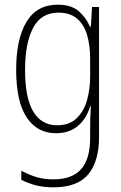

<svg xmlns="http://www.w3.org/2000/svg" viewBox="-20 -559 518 820"><path d="M227 -539Q284 -539 316 -511.5Q348 -484 364 -445H368L373 -529H403V27Q403 130 357 185.5Q311 241 208 241Q167 241 133.5 232.5Q100 224 71 209V170Q102 187 135 197Q168 207 208 207Q288 207 326.5 163.5Q365 120 365 30V-10Q365 -33 365.5 -55Q366 -77 368 -105H365Q350 -53 313 -21.5Q276 10 219 10Q139 10 94 -57.5Q49 -125 49 -261Q49 -392 93 -465.5Q137 -539 227 -539ZM230 -505Q155 -505 121 -439Q87 -373 87 -261Q87 -141 122 -82.5Q157 -24 224 -24Q277 -24 308 -54.5Q339 -85 352 -132.5Q365 -180 365 -232V-308Q365 -365 352 -409.5Q339 -454 309 -479.5Q279 -505 230 -505Z"/></svg>

Font: Noto Sans Lao Condensed ExtraLight
Style: Regular
Weight: 200
Width: 3
Designer: Monotype Design Team
Foundry: Monotype Imaging Inc.
Version: Version 2.003; ttfautohint (v1.8.4.7-5d5b)